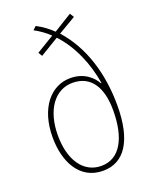

<svg xmlns="http://www.w3.org/2000/svg" viewBox="-143 -836 733 925"><g transform="rotate(-20 223.0 -373.5)"><path d="M156 -757 139 -741C165 -727 193 -708 215 -686L124 -631L136 -611L232 -669C301 -596 344 -491 360 -390H357C338 -424 297 -464 226 -464C126 -464 49 -374 49 -224C49 -100 103 10 224 10C333 10 395 -83 395 -263C395 -424 351 -574 254 -682L344 -735L331 -756L237 -698C215 -720 188 -740 156 -757ZM228 -439C325 -439 368 -362 368 -248C368 -104 318 -15 224 -15C131 -15 76 -100 76 -224C76 -355 138 -439 228 -439Z"/></g></svg>

Font: Noto Sans Thai Looped Condensed Thin
Style: Regular
Weight: 100
Width: 3
Designer: Sasikarn Vongin, Ben Mitchell
Foundry: The Fontpad Ltd
Version: Version 1.001